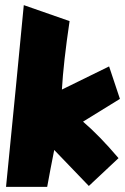

<svg xmlns="http://www.w3.org/2000/svg" viewBox="-20 -724 485 745"><path d="M250 -642.1Q226.1 -481 220.2 -376.5L403.3 -466.3L445.3 -340.3L302.2 -252Q365.7 -197.8 439.9 -110.4L324.7 -2.4L190.4 -142.1Q174.8 -64 163.1 1H3.4Q44.9 -415 72.3 -704.1Z"/></svg>

Font: Lapsus Pro (theguybrush.com)
Style: Bold
Weight: 700
Designer: Jose Roses
Version: Version 1.00 February 9, 2018, initial release